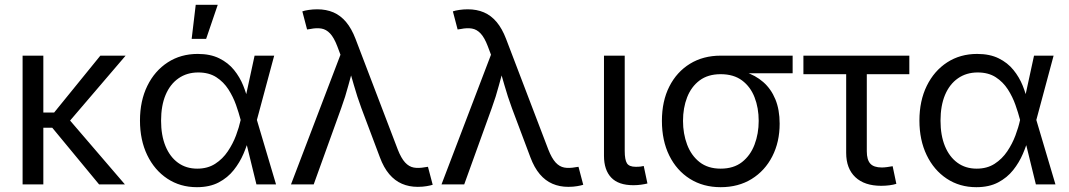

<svg xmlns="http://www.w3.org/2000/svg" viewBox="-20 -777 4505 809"><path d="M162.6 -542.5V0H75.2V-542.5ZM509.3 -542.5 249.5 -238.8H129.4V-302.7H208L402.8 -542.5ZM397.5 0 198.2 -241.2 245.1 -304.2 506.3 0Z M809.6 11.7Q739.3 11.7 685.1 -24.2Q630.9 -60.1 600.3 -123.5Q569.8 -187 569.8 -269Q569.8 -352.1 600.8 -415.3Q631.8 -478.5 686.8 -514.2Q741.7 -549.8 813 -549.8Q866.2 -549.8 903.8 -531.2Q941.4 -512.7 966.1 -482.2Q990.7 -451.7 1005.1 -415.8Q1019.5 -379.9 1026.4 -345.7H1058.1L1062 -272.9L1143.1 0H1060.5L993.7 -272.9Q986.3 -301.3 974.4 -335.2Q962.4 -369.1 942.4 -400.4Q922.4 -431.6 891.4 -451.7Q860.4 -471.7 815.4 -471.7Q767.6 -471.7 732.2 -447Q696.8 -422.4 677.7 -377Q658.7 -331.5 658.7 -268.6Q658.7 -207 677.2 -161.6Q695.8 -116.2 730 -91.3Q764.2 -66.4 811 -66.4Q855 -66.4 886.7 -86.9Q918.5 -107.4 939.9 -139.4Q961.4 -171.4 974.4 -206.1Q987.3 -240.7 993.7 -270L1052.7 -542.5H1135.3L1062 -270L1058.1 -199.2H1030.3Q1021.5 -165.5 1005.9 -128.9Q990.2 -92.3 964.8 -60.3Q939.5 -28.3 901.4 -8.3Q863.3 11.7 809.6 11.7ZM787.6 -613.3 804.7 -756.8H897.5L848.6 -613.3Z M1206.1 0 1414.6 -546.4 1401.4 -581.5Q1387.2 -618.7 1370.8 -636Q1354.5 -653.3 1334.2 -656.7Q1314 -660.2 1287.6 -654.8L1273.9 -652.8L1253.9 -729Q1262.7 -732.4 1280.3 -735.1Q1297.9 -737.8 1316.9 -737.8Q1354.5 -737.8 1384.8 -724.9Q1415 -711.9 1438.2 -684.3Q1461.4 -656.7 1478 -613.3L1656.2 -146.5Q1670.4 -110.4 1686.8 -92.5Q1703.1 -74.7 1723.4 -71Q1743.7 -67.4 1770 -72.3L1783.2 -74.2L1803.2 1.5Q1794.9 4.4 1778.1 7.3Q1761.2 10.3 1740.2 10.3Q1703.6 10.3 1673.6 -2.7Q1643.6 -15.6 1620.1 -43.2Q1596.7 -70.8 1580.6 -114.3L1502.9 -320.8Q1484.4 -371.1 1471.2 -418Q1458 -464.8 1443.8 -512.7H1475.1Q1460.9 -466.8 1448.2 -418.5Q1435.5 -370.1 1417.5 -320.8L1301.8 0Z M1840.3 0 2048.8 -546.4 2035.6 -581.5Q2021.5 -618.7 2005.1 -636Q1988.8 -653.3 1968.5 -656.7Q1948.2 -660.2 1921.9 -654.8L1908.2 -652.8L1888.2 -729Q1897 -732.4 1914.6 -735.1Q1932.1 -737.8 1951.2 -737.8Q1988.8 -737.8 2019 -724.9Q2049.3 -711.9 2072.5 -684.3Q2095.7 -656.7 2112.3 -613.3L2290.5 -146.5Q2304.7 -110.4 2321 -92.5Q2337.4 -74.7 2357.7 -71Q2377.9 -67.4 2404.3 -72.3L2417.5 -74.2L2437.5 1.5Q2429.2 4.4 2412.4 7.3Q2395.5 10.3 2374.5 10.3Q2337.9 10.3 2307.9 -2.7Q2277.8 -15.6 2254.4 -43.2Q2231 -70.8 2214.8 -114.3L2137.2 -320.8Q2118.7 -371.1 2105.5 -418Q2092.3 -464.8 2078.1 -512.7H2109.4Q2095.2 -466.8 2082.5 -418.5Q2069.8 -370.1 2051.8 -320.8L1936 0Z M2648.9 3.4Q2585.9 3.4 2555.4 -28.8Q2524.9 -61 2524.9 -120.6V-542.5H2612.3V-141.1Q2612.3 -104 2621.6 -89.1Q2630.9 -74.2 2658.7 -74.2Q2671.9 -74.2 2679 -75.2Q2686 -76.2 2692.4 -77.6L2708 -3.9Q2696.8 -1 2680.9 1.2Q2665 3.4 2648.9 3.4Z M3016.6 11.7Q2942.9 11.7 2887 -23.4Q2831.1 -58.6 2800 -121.6Q2769 -184.6 2769 -267.6Q2769 -351.1 2800.3 -412.6Q2831.5 -474.1 2887.2 -508.3Q2942.9 -542.5 3016.6 -542.5H3319.8V-468.3H3086.4L3016.6 -464.4Q2962.9 -464.4 2927.7 -438Q2892.6 -411.6 2875.2 -366.9Q2857.9 -322.3 2857.9 -267.6Q2857.9 -213.9 2875.2 -167.7Q2892.6 -121.6 2927.7 -94Q2962.9 -66.4 3016.6 -66.4Q3071.3 -66.4 3106.7 -94.2Q3142.1 -122.1 3159.4 -168Q3176.8 -213.9 3176.8 -267.6Q3176.8 -322.3 3159.4 -366.9Q3142.1 -411.6 3106.7 -438Q3071.3 -464.4 3016.6 -464.4V-488.8Q3071.8 -488.8 3117.4 -474.4Q3163.1 -460 3196 -431.2Q3229 -402.3 3247.1 -358.4Q3265.1 -314.5 3265.1 -255.9Q3265.1 -178.7 3234.1 -118.2Q3203.1 -57.6 3147.2 -22.9Q3091.3 11.7 3016.6 11.7Z M3692.9 5.9Q3622.6 5.9 3584 -30.5Q3545.4 -66.9 3545.4 -132.8V-464.4H3365.2V-542.5H3811.5V-464.4H3632.3V-139.6Q3632.3 -104 3647 -87.6Q3661.6 -71.3 3695.8 -71.3Q3705.1 -71.3 3717.8 -73Q3730.5 -74.7 3741.2 -76.7L3756.8 -2.4Q3744.6 1.5 3727.8 3.7Q3710.9 5.9 3692.9 5.9Z M4093.8 11.7Q4023.4 11.7 3969.2 -24.2Q3915 -60.1 3884.5 -123.5Q3854 -187 3854 -269Q3854 -352.1 3885 -415.3Q3916 -478.5 3970.9 -514.2Q4025.9 -549.8 4097.2 -549.8Q4150.4 -549.8 4188 -531.2Q4225.6 -512.7 4250.2 -482.2Q4274.9 -451.7 4289.3 -415.8Q4303.7 -379.9 4310.5 -345.7H4342.3L4346.2 -272.9L4427.2 0H4344.7L4277.8 -272.9Q4270.5 -301.3 4258.5 -335.2Q4246.6 -369.1 4226.6 -400.4Q4206.5 -431.6 4175.5 -451.7Q4144.5 -471.7 4099.6 -471.7Q4051.8 -471.7 4016.4 -447Q3981 -422.4 3961.9 -377Q3942.9 -331.5 3942.9 -268.6Q3942.9 -207 3961.4 -161.6Q3980 -116.2 4014.2 -91.3Q4048.3 -66.4 4095.2 -66.4Q4139.2 -66.4 4170.9 -86.9Q4202.6 -107.4 4224.1 -139.4Q4245.6 -171.4 4258.5 -206.1Q4271.5 -240.7 4277.8 -270L4336.9 -542.5H4419.4L4346.2 -270L4342.3 -199.2H4314.5Q4305.7 -165.5 4290 -128.9Q4274.4 -92.3 4249 -60.3Q4223.6 -28.3 4185.5 -8.3Q4147.5 11.7 4093.8 11.7Z"/></svg>

Font: Inter 16pt
Style: Regular
Weight: 400
Version: Version 4.001;git-66647c0bb